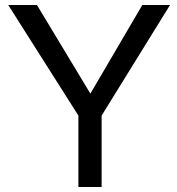

<svg xmlns="http://www.w3.org/2000/svg" viewBox="-20 -749 707 769"><path d="M387 -286V0H294V-286L13 -729H128L342 -374L550 -729H661Z"/></svg>

Font: SolaimanLipi Normal
Style: Regular
Weight: 400
Designer: Solaiman Karim
Foundry: Ekushey
Version: Designed by Solaiman Karim | Developed Version 2.002 : Al Ma